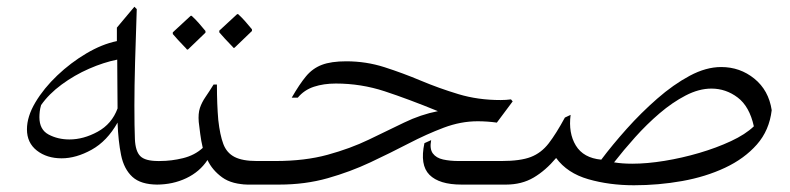

<svg xmlns="http://www.w3.org/2000/svg" viewBox="-20 -548 2346 570"><path d="M386 -521Q383 -436 381 -363Q379 -290 379 -235Q379 -171 380.5 -135Q382 -99 396.5 -84.5Q411 -70 449 -70Q469 -70 479 -59.5Q489 -49 489 -36Q489 -23 479.5 -11.5Q470 0 448 0Q398 0 373 -23Q348 -46 339.5 -87.5Q331 -129 329 -184Q298 -129 252 -103.5Q206 -78 163 -78Q119 -78 89.5 -101Q60 -124 60 -164Q60 -202 85 -244Q110 -286 150 -324Q190 -362 236.5 -389.5Q283 -417 327 -426Q327 -436 327 -446Q327 -456 327 -466L379 -528ZM97 -200Q97 -163 124.5 -148.5Q152 -134 186 -134Q228 -134 270 -157Q312 -180 329 -226V-229Q329 -258 328.5 -294.5Q328 -331 328 -371Q288 -363 244.5 -344Q201 -325 163 -297Q125 -269 102 -236Q99 -226 98 -217Q97 -208 97 -200Z M570 -186Q568 -211 573.5 -227.5Q579 -244 590 -260Q601 -276 614 -297H624Q624 -267 625 -241Q626 -215 628 -192Q633 -147 643 -120.5Q653 -94 676.5 -82Q700 -70 742 -70H745Q759 -70 766 -59.5Q773 -49 772 -36Q771 -23 762.5 -11.5Q754 0 736 0H721Q669 0 639.5 -21.5Q610 -43 596 -73Q573 -38 533 -19Q493 0 445 0Q438 0 422 -3.5Q406 -7 392.5 -15Q379 -23 379 -35Q379 -51 393 -58.5Q407 -66 425 -68Q443 -70 455 -70Q489 -70 523.5 -78.5Q558 -87 582 -109Q577 -130 574.5 -150Q572 -170 570 -186ZM673 -406Q672 -408 664 -416Q656 -424 646.5 -434.5Q637 -445 631 -452V-457L684 -506H687Q699 -495 708.5 -484Q718 -473 728 -461V-456L676 -406ZM535 -401Q534 -403 526 -411Q518 -419 508.5 -429.5Q499 -440 493 -447V-452L546 -501H549Q561 -490 570.5 -479Q580 -468 590 -456V-451L538 -401Z M809 0H714Q688 0 675 -10.5Q662 -21 662 -34Q662 -48 676 -59Q690 -70 719 -70H798Q885 -70 952.5 -88.5Q1020 -107 1075 -133.5Q1130 -160 1179.5 -184Q1229 -208 1280 -218Q1192 -254 1122 -277Q1052 -300 977 -300Q941 -300 912 -290.5Q883 -281 864 -258H846Q869 -298 888.5 -321.5Q908 -345 935.5 -355.5Q963 -366 1008 -366Q1067 -366 1121.5 -348.5Q1176 -331 1229.5 -308.5Q1283 -286 1341 -268.5Q1399 -251 1466 -251Q1474 -251 1482 -251.5Q1490 -252 1497 -253L1502 -247L1455 -184Q1441 -186 1426.5 -187Q1412 -188 1398 -188Q1348 -188 1297.5 -169Q1247 -150 1193 -122Q1139 -94 1079.5 -66Q1020 -38 953 -19Q886 0 809 0ZM1260 -132Q1255 -106 1265 -92.5Q1275 -79 1295.5 -74.5Q1316 -70 1341 -70H1489Q1507 -70 1516 -59.5Q1525 -49 1525 -37Q1525 -23 1515 -11.5Q1505 0 1484 0H1350Q1284 0 1255 -29Q1226 -58 1240 -123Z M1765 -74Q1798 -118 1840.5 -165.5Q1883 -213 1931 -255Q1979 -297 2027.5 -323Q2076 -349 2121 -349Q2177 -349 2219.5 -314.5Q2262 -280 2271 -221Q2264 -161 2227 -119Q2190 -77 2132.5 -50Q2075 -23 2005 -10.5Q1935 2 1862 2Q1789 2 1726.5 -16Q1664 -34 1631 -79Q1600 -42 1564.5 -21Q1529 0 1482 0H1458Q1436 0 1425 -10Q1414 -20 1414 -33Q1414 -47 1427.5 -58.5Q1441 -70 1469 -70Q1525 -70 1556 -82Q1587 -94 1609 -122.5Q1631 -151 1657 -199L1674 -207Q1667 -153 1689.5 -116Q1712 -79 1765 -74ZM1803 -66Q1815 -64 1828.5 -63Q1842 -62 1857 -62Q1901 -62 1953 -70.5Q2005 -79 2056 -94Q2107 -109 2150 -129Q2193 -149 2218 -173Q2205 -232 2170 -258.5Q2135 -285 2092 -285Q2055 -285 2015.5 -264.5Q1976 -244 1938 -211.5Q1900 -179 1865.5 -140.5Q1831 -102 1803 -66Z"/></svg>

Font: Bona Nova SC
Style: Italic
Weight: 400
Italic angle: -4°
Designer: Mateusz Machalski
Foundry: Capitalics
Version: Version 4.001; ttfautohint (v1.8.4.7-5d5b)